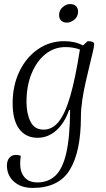

<svg xmlns="http://www.w3.org/2000/svg" viewBox="-20 -664 520 942"><path d="M140 258Q84 258 49 227.5Q14 197 14 148Q14 124 26 110Q38 96 58 96Q69 96 82 100Q79 120 79 140Q79 181 100.5 206Q122 231 164 231Q216 231 251.5 198Q287 165 305 87.5Q323 10 324 -124H319Q296 -59 255.5 -23.5Q215 12 165 12Q106 12 74 -31.5Q42 -75 42 -157Q42 -244 75 -313Q108 -382 165.5 -422Q223 -462 295 -462Q348 -462 387 -441L410 -462Q424 -462 433 -459Q442 -456 442 -446Q442 -437 435.5 -409.5Q429 -382 419.5 -343Q410 -304 400 -260Q390 -216 383.5 -172Q377 -128 377 -92Q377 79 323 168.5Q269 258 140 258ZM110 -164Q110 -107 129.5 -67.5Q149 -28 194 -28Q237 -28 268.5 -67.5Q300 -107 325 -193.5Q350 -280 372 -421Q359 -426 341.5 -429.5Q324 -433 301 -433Q246 -433 203 -398.5Q160 -364 135 -303.5Q110 -243 110 -164ZM309 -553Q290 -553 280 -563Q270 -573 270 -590Q270 -614 287.5 -629Q305 -644 323 -644Q343 -644 353 -634Q363 -624 363 -607Q363 -582 344.5 -567.5Q326 -553 309 -553Z"/></svg>

Font: Petrona Light
Style: Italic
Weight: 300
Italic angle: -9°
Designer: Ringo R. Seeber
Foundry: Ringo R. Seeber
Version: Version 2.001; ttfautohint (v1.8.3)